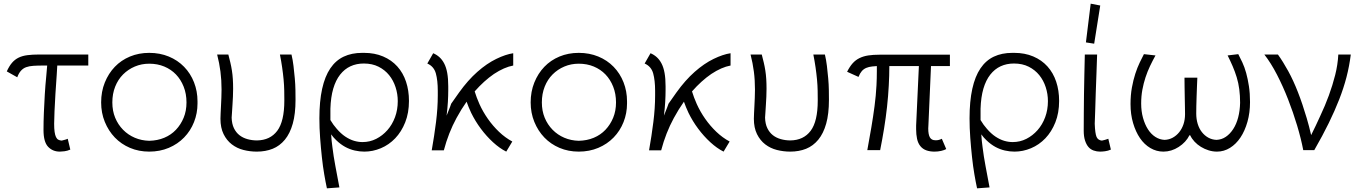

<svg xmlns="http://www.w3.org/2000/svg" viewBox="-20 -818 7410 1046"><path d="M306 8Q267 8 242 -18.5Q217 -45 217 -110Q217 -155 219 -204Q221 -253 224 -303Q227 -353 232 -403Q234 -433 237 -461H219Q186 -461 162.5 -459.5Q139 -458 122.5 -452Q106 -446 94 -432.5Q82 -419 74 -397L17 -429Q30 -458 45.5 -476Q61 -494 81.5 -504Q102 -514 129.5 -517.5Q157 -521 193 -521H461V-461H292Q290 -437 289 -410Q285 -358 282 -307Q279 -256 277 -212.5Q275 -169 275 -144Q275 -117 277.5 -99.5Q280 -82 285 -71.5Q290 -61 297.5 -57Q305 -53 316 -52Q323 -54 331.5 -56Q340 -58 349 -62L363 -3Q347 4 331.5 6Q316 8 306 8Z M793 8Q736 8 688 -12.5Q640 -33 605.5 -69Q571 -105 551 -154Q531 -203 531 -260Q531 -319 551 -368.5Q571 -418 605.5 -454Q640 -490 688 -510Q736 -530 793 -530Q851 -530 899.5 -510Q948 -490 983 -454Q1018 -418 1037 -369.5Q1056 -321 1056 -266Q1056 -263 1056 -260Q1056 -257 1056 -254Q1056 -201 1037 -153Q1018 -105 983 -69Q948 -33 899.5 -12.5Q851 8 793 8ZM793 -51Q838 -52 875 -67.5Q912 -83 938.5 -111Q965 -139 980.5 -176.5Q996 -214 996 -260Q996 -307 980.5 -346Q965 -385 938.5 -412.5Q912 -440 875 -455.5Q838 -471 793 -471Q751 -471 714.5 -455.5Q678 -440 650.5 -412.5Q623 -385 607.5 -346Q592 -307 592 -260Q592 -214 607.5 -176.5Q623 -139 650.5 -111Q678 -83 714.5 -67.5Q751 -52 793 -51Z M1181 -171Q1181 -183 1182 -201.5Q1183 -220 1184 -241.5Q1185 -263 1186 -285.5Q1187 -308 1187 -330Q1187 -382 1181 -428Q1175 -474 1163 -521H1224Q1230 -498 1235 -477Q1240 -456 1243.5 -433.5Q1247 -411 1248.5 -387Q1250 -363 1250 -334Q1250 -314 1249 -291Q1248 -268 1246.5 -246.5Q1245 -225 1244 -207Q1243 -189 1242 -177Q1243 -143 1254.5 -119.5Q1266 -96 1284.5 -81.5Q1303 -67 1328 -60Q1353 -53 1380 -53Q1452 -54 1490.5 -105.5Q1529 -157 1529 -270Q1529 -273 1529 -276Q1529 -296 1528.5 -324.5Q1528 -353 1525 -385Q1522 -417 1517 -451.5Q1512 -486 1505 -521H1568Q1575 -492 1579 -458.5Q1583 -425 1586 -391.5Q1589 -358 1589.5 -327.5Q1590 -297 1590 -274Q1590 -198 1575 -144.5Q1560 -91 1532 -57Q1504 -23 1465.5 -7.5Q1427 8 1379 8Q1342 8 1306.5 -1Q1271 -10 1243 -31.5Q1215 -53 1198 -87.5Q1181 -122 1181 -171Z M1761 208Q1754 176 1746.5 132.5Q1739 89 1733.5 38Q1728 -13 1724 -67Q1720 -121 1720 -173Q1720 -266 1735 -334Q1750 -402 1779.5 -445.5Q1809 -489 1852.5 -509.5Q1896 -530 1953 -530Q1955 -530 1958 -530Q1961 -530 1964 -530Q2021 -530 2067 -510.5Q2113 -491 2144.5 -456Q2176 -421 2192 -373Q2208 -325 2208 -268Q2208 -203 2187.5 -151.5Q2167 -100 2133 -64.5Q2099 -29 2055 -10.5Q2011 8 1965 8Q1939 8 1912.5 2Q1886 -4 1861 -17.5Q1836 -31 1812 -54Q1797 -68 1784 -86Q1786 -51 1791 -16Q1797 33 1807 86Q1817 139 1829 203ZM1780 -226Q1780 -210 1780 -195Q1780 -179 1780 -164Q1796 -137 1814 -117Q1837 -90 1861 -74Q1885 -58 1908.5 -51Q1932 -44 1955 -44Q1995 -44 2029.5 -61.5Q2064 -79 2090.5 -109Q2117 -139 2132 -179.5Q2147 -220 2147 -267Q2147 -306 2135 -343Q2123 -380 2100 -408.5Q2077 -437 2042.5 -454.5Q2008 -472 1962 -472Q1922 -472 1889.5 -457Q1857 -442 1833 -411.5Q1809 -381 1795.5 -335Q1782 -289 1780 -226Z M2738 8Q2702 -10 2666 -43Q2630 -76 2599.5 -117Q2569 -158 2547 -203Q2532 -235 2522 -264Q2493 -223 2467 -175Q2423 -94 2398 1H2332Q2346 -78 2355.5 -153.5Q2365 -229 2365 -298Q2365 -305 2365 -312Q2365 -317 2365 -323Q2365 -380 2354.5 -418Q2344 -456 2308 -472L2340 -528Q2359 -520 2374 -506.5Q2389 -493 2400 -472Q2411 -451 2416.5 -420.5Q2422 -390 2422 -348Q2422 -337 2422 -326Q2422 -297 2420 -262.5Q2418 -228 2413 -188Q2438 -250 2438 -253Q2438 -253 2438 -253Q2438 -253 2438 -253Q2442 -258 2481 -314Q2529 -381 2580.5 -426.5Q2632 -472 2683.5 -497Q2735 -522 2776 -528V-461Q2727 -452 2671 -415Q2617 -378 2566 -320Q2576 -287 2592 -251Q2611 -209 2638 -170.5Q2665 -132 2698.5 -100Q2732 -68 2771 -47ZM2438 -253Q2438 -252 2438 -252Q2438 -252 2438 -253Z M3133 8Q3076 8 3028 -12.5Q2980 -33 2945.5 -69Q2911 -105 2891 -154Q2871 -203 2871 -260Q2871 -319 2891 -368.5Q2911 -418 2945.5 -454Q2980 -490 3028 -510Q3076 -530 3133 -530Q3191 -530 3239.5 -510Q3288 -490 3323 -454Q3358 -418 3377 -369.5Q3396 -321 3396 -266Q3396 -263 3396 -260Q3396 -257 3396 -254Q3396 -201 3377 -153Q3358 -105 3323 -69Q3288 -33 3239.5 -12.5Q3191 8 3133 8ZM3133 -51Q3178 -52 3215 -67.5Q3252 -83 3278.5 -111Q3305 -139 3320.5 -176.5Q3336 -214 3336 -260Q3336 -307 3320.5 -346Q3305 -385 3278.5 -412.5Q3252 -440 3215 -455.5Q3178 -471 3133 -471Q3091 -471 3054.5 -455.5Q3018 -440 2990.5 -412.5Q2963 -385 2947.5 -346Q2932 -307 2932 -260Q2932 -214 2947.5 -176.5Q2963 -139 2990.5 -111Q3018 -83 3054.5 -67.5Q3091 -52 3133 -51Z M3922 8Q3886 -10 3850 -43Q3814 -76 3783.5 -117Q3753 -158 3731 -203Q3716 -235 3706 -264Q3677 -223 3651 -175Q3607 -94 3582 1H3516Q3530 -78 3539.5 -153.5Q3549 -229 3549 -298Q3549 -305 3549 -312Q3549 -317 3549 -323Q3549 -380 3538.5 -418Q3528 -456 3492 -472L3524 -528Q3543 -520 3558 -506.5Q3573 -493 3584 -472Q3595 -451 3600.5 -420.5Q3606 -390 3606 -348Q3606 -337 3606 -326Q3606 -297 3604 -262.5Q3602 -228 3597 -188Q3622 -250 3622 -253Q3622 -253 3622 -253Q3622 -253 3622 -253Q3626 -258 3665 -314Q3713 -381 3764.5 -426.5Q3816 -472 3867.5 -497Q3919 -522 3960 -528V-461Q3911 -452 3855 -415Q3801 -378 3750 -320Q3760 -287 3776 -251Q3795 -209 3822 -170.5Q3849 -132 3882.5 -100Q3916 -68 3955 -47ZM3622 -253Q3622 -252 3622 -252Q3622 -252 3622 -253Z M4087 -171Q4087 -183 4088 -201.5Q4089 -220 4090 -241.5Q4091 -263 4092 -285.5Q4093 -308 4093 -330Q4093 -382 4087 -428Q4081 -474 4069 -521H4130Q4136 -498 4141 -477Q4146 -456 4149.5 -433.5Q4153 -411 4154.5 -387Q4156 -363 4156 -334Q4156 -314 4155 -291Q4154 -268 4152.5 -246.5Q4151 -225 4150 -207Q4149 -189 4148 -177Q4149 -143 4160.5 -119.5Q4172 -96 4190.5 -81.5Q4209 -67 4234 -60Q4259 -53 4286 -53Q4358 -54 4396.5 -105.5Q4435 -157 4435 -270Q4435 -273 4435 -276Q4435 -296 4434.5 -324.5Q4434 -353 4431 -385Q4428 -417 4423 -451.5Q4418 -486 4411 -521H4474Q4481 -492 4485 -458.5Q4489 -425 4492 -391.5Q4495 -358 4495.5 -327.5Q4496 -297 4496 -274Q4496 -198 4481 -144.5Q4466 -91 4438 -57Q4410 -23 4371.5 -7.5Q4333 8 4285 8Q4248 8 4212.5 -1Q4177 -10 4149 -31.5Q4121 -53 4104 -87.5Q4087 -122 4087 -171Z M5071 8Q5046 8 5026.5 1Q5007 -6 4994 -22Q4981 -38 4976 -62Q4971 -86 4971 -114Q4971 -124 4971 -134L4986 -458H4825Q4825 -406 4822 -353Q4819 -295 4812.5 -236Q4806 -177 4796.5 -118.5Q4787 -60 4775 0H4705Q4717 -65 4727 -124Q4737 -183 4744.5 -240Q4752 -297 4755 -353Q4757 -391 4757 -431Q4757 -445 4757 -458Q4743 -457 4732 -456Q4713 -454 4699 -448Q4685 -442 4675 -430.5Q4665 -419 4657 -399L4595 -427Q4609 -455 4625 -473Q4641 -491 4662.5 -501.5Q4684 -512 4710.5 -516Q4737 -520 4771 -520H5155V-458H5052L5038 -138Q5037 -127 5037 -118Q5037 -85 5046 -69.5Q5055 -54 5075 -54Q5076 -54 5077 -54Q5079 -54 5082 -54Q5088 -54 5095.5 -56Q5103 -58 5111 -62L5135 -6Q5125 0 5107.5 4Q5090 8 5071 8Z M5303 208Q5296 176 5288.5 132.5Q5281 89 5275.5 38Q5270 -13 5266 -67Q5262 -121 5262 -173Q5262 -266 5277 -334Q5292 -402 5321.5 -445.5Q5351 -489 5394.5 -509.5Q5438 -530 5495 -530Q5497 -530 5500 -530Q5503 -530 5506 -530Q5563 -530 5609 -510.5Q5655 -491 5686.5 -456Q5718 -421 5734 -373Q5750 -325 5750 -268Q5750 -203 5729.5 -151.5Q5709 -100 5675 -64.5Q5641 -29 5597 -10.5Q5553 8 5507 8Q5481 8 5454.5 2Q5428 -4 5403 -17.5Q5378 -31 5354 -54Q5339 -68 5326 -86Q5328 -51 5333 -16Q5339 33 5349 86Q5359 139 5371 203ZM5322 -226Q5322 -210 5322 -195Q5322 -179 5322 -164Q5338 -137 5356 -117Q5379 -90 5403 -74Q5427 -58 5450.5 -51Q5474 -44 5497 -44Q5537 -44 5571.5 -61.5Q5606 -79 5632.5 -109Q5659 -139 5674 -179.5Q5689 -220 5689 -267Q5689 -306 5677 -343Q5665 -380 5642 -408.5Q5619 -437 5584.5 -454.5Q5550 -472 5504 -472Q5464 -472 5431.5 -457Q5399 -442 5375 -411.5Q5351 -381 5337.5 -335Q5324 -289 5322 -226Z M5973 8Q5955 8 5938 2Q5921 -4 5909.5 -17.5Q5898 -31 5891 -53Q5884 -75 5884 -106Q5884 -153 5884.5 -203Q5885 -253 5885.5 -305.5Q5886 -358 5887.5 -411.5Q5889 -465 5890 -521H5957Q5956 -474 5953.5 -418.5Q5951 -363 5949.5 -310Q5948 -257 5946.5 -213Q5945 -169 5944 -144Q5946 -90 5954 -72Q5962 -54 5983 -52Q5992 -54 5999.5 -56Q6007 -58 6018 -62L6032 -3Q6016 4 6000 6Q5984 8 5973 8ZM5974 -788 5941 -580 5896 -587 5922 -798Z M6139 -251Q6139 -300 6146.5 -341Q6154 -382 6165 -416Q6176 -450 6189 -477Q6202 -504 6212 -523L6275 -516Q6259 -487 6245 -457.5Q6231 -428 6220.5 -396Q6210 -364 6203.5 -329Q6197 -294 6197 -254Q6197 -212 6207 -176Q6217 -140 6234 -113.5Q6251 -87 6274.5 -72Q6298 -57 6325 -56Q6349 -57 6369 -68Q6389 -79 6404 -97.5Q6419 -116 6427.5 -141Q6436 -166 6436 -196Q6436 -208 6435.5 -232Q6435 -256 6434.5 -285Q6434 -314 6433.5 -343.5Q6433 -373 6433 -395H6503Q6502 -375 6501 -347.5Q6500 -320 6499 -292.5Q6498 -265 6497.5 -240.5Q6497 -216 6497 -200Q6497 -169 6505 -143Q6513 -117 6528 -98Q6543 -79 6563 -68Q6583 -57 6607 -56Q6635 -57 6658 -72.5Q6681 -88 6698.5 -115Q6716 -142 6725.5 -178.5Q6735 -215 6736 -258Q6736 -297 6731.5 -331.5Q6727 -366 6717.5 -397Q6708 -428 6695.5 -457Q6683 -486 6668 -516L6726 -523Q6736 -504 6748 -478.5Q6760 -453 6769 -420.5Q6778 -388 6784 -348.5Q6790 -309 6790 -262Q6790 -204 6776 -154.5Q6762 -105 6738 -69Q6714 -33 6681 -12.5Q6648 8 6610 8Q6587 8 6564.5 1Q6542 -6 6522.5 -18Q6503 -30 6488 -46Q6473 -62 6464 -81H6460Q6441 -43 6401.5 -17.5Q6362 8 6318 8Q6280 8 6247 -11.5Q6214 -31 6190.5 -65.5Q6167 -100 6153 -147.5Q6139 -195 6139 -251Z M7080 0Q7068 -63 7046.5 -134.5Q7025 -206 6997.5 -276.5Q6970 -347 6937 -411Q6904 -475 6868 -521H6942Q6970 -482 6998 -431Q7026 -380 7051 -316Q7076 -252 7099 -174Q7112 -130 7123 -82Q7149 -134 7172 -185Q7199 -242 7219.5 -298Q7240 -354 7254 -409.5Q7268 -465 7271 -521H7339Q7331 -457 7315.5 -397.5Q7300 -338 7276 -276.5Q7252 -215 7219 -147.5Q7186 -80 7140 0Z"/></svg>

Font: Rising Sun Light
Style: Regular
Weight: 300
Designer: Matt McInerney, Pablo Impallari, Rodrigo Fuenzalida (Raleway font), Stephen Hutchings (Greek), Cristiano Sobral (main ch
Foundry: The Rising Sun Project Authors
Version: Version 4.327; ttfautohint (v1.8.4.7-5d5b-dirty)